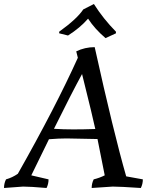

<svg xmlns="http://www.w3.org/2000/svg" viewBox="-30 -925 732 957"><path d="M682 -31Q682 -8 672 12Q569 5 532 5L427 12Q427 -11 437 -31Q466 -38 492 -51Q461 -210 456 -232Q339 -235 301.5 -235Q264 -235 214 -231L126 -51L212 -31Q212 -8 202 12Q122 5 85 5L-10 12Q-10 -11 0 -31Q32 -40 59 -59Q246 -389 358 -637L350 -669Q393 -690 442 -690Q536 -265 599 -46ZM239 -283Q286 -280 335.5 -280Q385 -280 445 -282Q433 -339 379 -556Q326 -459 239 -283ZM385 -878 438 -905Q485 -831 548 -767V-759L496 -735Q442 -781 409 -832Q369 -786 309 -748L265 -759V-767Q354 -831 385 -878Z"/></svg>

Font: Kotta One
Style: Regular
Weight: 400
Designer: Ania Kruk
Foundry: Ania Kruk
Version: Version 1.001